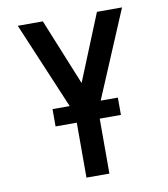

<svg xmlns="http://www.w3.org/2000/svg" viewBox="-82 -805 765 874"><g transform="rotate(-10 300.0 -367.5)"><path d="M247 0V-290L59 -735H175L300 -428L425 -735H541L353 -290V0ZM149 -254V-334H451V-254Z"/></g></svg>

Font: Iosevka Aile Semibold
Style: Regular
Weight: 600
Designer: Belleve Invis
Foundry: Belleve Invis
Version: Version 31.1.0; ttfautohint (v1.8.4)